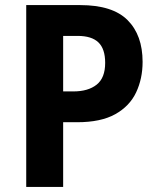

<svg xmlns="http://www.w3.org/2000/svg" viewBox="-20 -800 620 754"><path d="M295 -780Q422 -780 481 -721Q540 -662 540 -557Q540 -491 514.5 -437Q489 -383 432.5 -351.5Q376 -320 283 -320H228V-66H83V-780ZM285 -659H228V-441H268Q326 -441 359.5 -467.5Q393 -494 393 -553Q393 -608 366.5 -633.5Q340 -659 285 -659Z"/></svg>

Font: Noto Sans Malayalam UI SemiCondensed
Style: Bold
Weight: 700
Width: 4
Designer: Jelle Bosma - Monotype Design Team
Foundry: Monotype Imaging Inc.
Version: Version 2.104; ttfautohint (v1.8.4.7-5d5b)